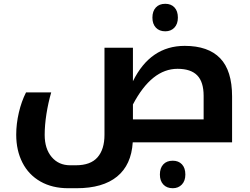

<svg xmlns="http://www.w3.org/2000/svg" viewBox="-20 -745 1310 1005"><path d="M336.9 240.2Q253.4 240.2 191.7 205.1Q129.9 169.9 97.4 106.2Q64.9 42.5 64.9 -40Q64.9 -96.7 78.6 -155.5Q92.3 -214.4 116.2 -261.2H248Q232.4 -207.5 223.1 -148.7Q213.9 -89.8 213.9 -39.1Q213.9 33.7 250.5 76.9Q287.1 120.1 347.2 120.1H377Q454.1 120.1 490.5 78.4Q526.9 36.6 526.9 -39.1V-495.1H675.8V-319.8Q767.1 -504.9 946.8 -504.9Q1069.8 -504.9 1132.3 -440.2Q1194.8 -375.5 1194.8 -240.2V0H674.8Q667.5 118.2 592.8 179.2Q518.1 240.2 380.9 240.2ZM1045.9 -120.1V-243.2Q1045.9 -315.9 1012.5 -350.3Q979 -384.8 909.2 -384.8Q773.9 -384.8 675.8 -198.2V-120.1ZM845.2 -581.1Q814 -581.1 795.9 -600.3Q777.8 -619.6 777.8 -652.8Q777.8 -686.5 795.7 -705.8Q813.5 -725.1 845.2 -725.1Q875.5 -725.1 893.3 -706.1Q911.1 -687 911.1 -652.8Q911.1 -619.6 892.8 -600.3Q874.5 -581.1 845.2 -581.1ZM884.3 240.2Q853 240.2 835 220.9Q816.9 201.7 816.9 168.5Q816.9 134.8 834.7 115.5Q852.5 96.2 884.3 96.2Q914.6 96.2 932.4 115.2Q950.2 134.3 950.2 168.5Q950.2 201.7 931.9 220.9Q913.6 240.2 884.3 240.2Z"/></svg>

Font: Noto Sans Kufi Arabic
Style: Bold
Weight: 700
Designer: Monotype Design team
Foundry: Monotype Imaging Inc.
Version: Version 1.02